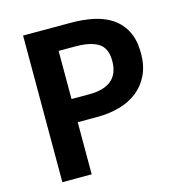

<svg xmlns="http://www.w3.org/2000/svg" viewBox="-109 -838 885 936"><g transform="rotate(-15 333.5 -370.0)"><path d="M91 -740H334Q395 -740 448 -728.5Q501 -717 540 -690Q579 -663 601.5 -618.5Q624 -574 624 -508Q624 -445 601.5 -398.5Q579 -352 540.5 -322Q502 -292 450 -277.5Q398 -263 338 -263H239V0H91ZM328 -380Q479 -380 479 -508Q479 -573 439.5 -598Q400 -623 323 -623H239V-380Z"/></g></svg>

Font: SpoqaHanSans-Bold
Style: Regular
Weight: 700
Designer: [Spoqa Han Sans] Dong-huui Kim \uAE40 \uB3D9 \uD718   [Noto Sans] Ryoko NISHIZUKA \u897F \u585A \u6DBC \u5B50  (kana & i
Foundry: Spoqa (http://www.spoqa-han-sans.com)
Version: Version 2.000